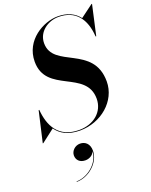

<svg xmlns="http://www.w3.org/2000/svg" viewBox="-215 -861 1021 1294"><g transform="rotate(-20 295.0 -214.0)"><path d="M-18.5 10 74.5 -61.5C107.5 -15 160.5 15 244.5 15C395.5 15 525.5 -95 525.5 -235C525.5 -497.5 216.5 -438.5 216.5 -620.5C216.5 -703 293 -754.5 367 -754.5C489.5 -754.5 550.5 -673 558.5 -545H563L611 -760H607L516 -692.5C483 -735.5 432.5 -760 363.5 -760C262.5 -760 114.5 -680 114.5 -525C114.5 -297.5 422 -356 422 -149C422 -55.5 344.5 9.5 241 9.5C90 9.5 42 -95.5 32.5 -210H28L-22.5 10ZM146.5 159C146.5 190.5 168 216 209.5 216C238 216 266 200 274 174C272 258.5 183 329 104 329V332.5C189 332.5 278.5 258 278.5 171C278.5 123 249.5 97.5 212 97.5C176 97.5 146.5 126.5 146.5 159Z"/></g></svg>

Font: Bodoni* 36pt Medium
Style: Italic
Weight: 500
Italic angle: -13°
Version: Version 2.3